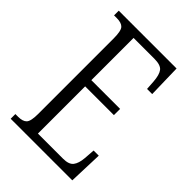

<svg xmlns="http://www.w3.org/2000/svg" viewBox="-211 -805 897 897"><g transform="rotate(45 237.0 -357.0)"><path d="M31 0V-31H49Q80 -31 93 -45Q106 -59 106 -107V-604Q106 -655 93 -669Q80 -683 50 -683H31V-714H413L417 -549H383L380 -595Q377 -637 363 -655Q349 -673 307 -673H170V-394H360V-353H170V-41H336Q374 -41 388.5 -59.5Q403 -78 406 -115L410 -169H444L438 0Z"/></g></svg>

Font: Noto Serif ExtraCondensed Light
Style: Regular
Weight: 300
Width: 2
Designer: Monotype Design Team
Foundry: Monotype Imaging Inc.
Version: Version 2.014; ttfautohint (v1.8.4.7-5d5b)